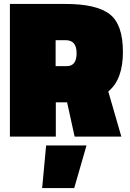

<svg xmlns="http://www.w3.org/2000/svg" viewBox="-20 -690 657 970"><path d="M319 -173H262V0H30V-670H312Q467 -670 534 -618.5Q601 -567 601 -427.5Q601 -288 527 -228L593 0H357ZM193 260 213 45H417L355 260ZM318 -356Q367 -356 367 -421.5Q367 -487 312 -487H261V-356Z"/></svg>

Font: Titillium Web
Style: Black
Weight: 900
Version: Version 1.001;PS 35.000;hotconv 1.0.70;makeotf.lib2.5.55311